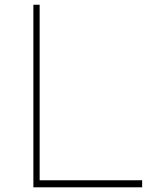

<svg xmlns="http://www.w3.org/2000/svg" viewBox="-20 -798 626 818"><path d="M148.9 -777.8V-30H585.6V0H122.2V-777.8Z"/></svg>

Font: Paperlogy 1 Thin
Style: Regular
Weight: 250
Designer: redesigned by Lee Juim, glyphs from Gmarket Sans & Montserrat
Foundry: PT&
Version: Version 1.001